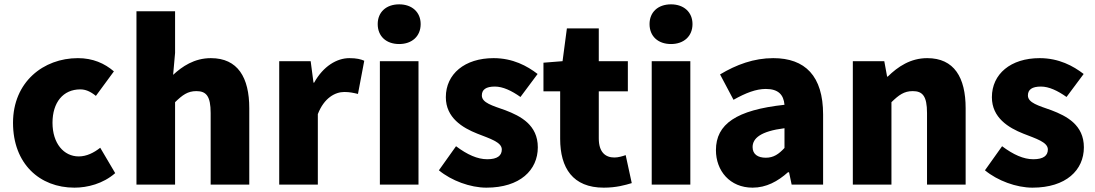

<svg xmlns="http://www.w3.org/2000/svg" viewBox="-20 -851 5047 885"><path d="M323 14C383 14 455 -4 511 -53L442 -170C413 -147 379 -130 343 -130C274 -130 222 -190 222 -285C222 -379 271 -439 350 -439C374 -439 396 -430 422 -409L505 -522C462 -559 408 -583 339 -583C180 -583 40 -473 40 -285C40 -96 163 14 323 14Z M609 0H787V-380C821 -413 845 -431 885 -431C930 -431 951 -409 951 -330V0H1129V-352C1129 -494 1076 -583 952 -583C875 -583 819 -544 778 -506L787 -607V-799H609Z M1267 0H1445V-325C1474 -400 1525 -427 1567 -427C1592 -427 1609 -423 1630 -418L1659 -571C1643 -578 1624 -583 1590 -583C1533 -583 1470 -546 1428 -470H1425L1412 -569H1267Z M1731 0H1909V-569H1731ZM1820 -648C1879 -648 1919 -684 1919 -740C1919 -795 1879 -831 1820 -831C1760 -831 1721 -795 1721 -740C1721 -684 1760 -648 1820 -648Z M2222 14C2377 14 2459 -67 2459 -172C2459 -275 2380 -316 2309 -343C2250 -364 2201 -377 2201 -411C2201 -438 2220 -452 2261 -452C2298 -452 2338 -433 2379 -404L2458 -510C2410 -547 2344 -583 2255 -583C2122 -583 2035 -510 2035 -403C2035 -308 2112 -262 2180 -235C2238 -212 2293 -196 2293 -162C2293 -134 2273 -117 2226 -117C2181 -117 2134 -138 2082 -177L2003 -66C2061 -18 2148 14 2222 14Z M2763 14C2821 14 2862 2 2892 -7L2864 -136C2850 -131 2830 -125 2812 -125C2770 -125 2740 -150 2740 -213V-430H2874V-569H2740V-720H2593L2573 -569L2485 -562V-430H2562V-211C2562 -77 2620 14 2763 14Z M2984 0H3162V-569H2984ZM3073 -648C3132 -648 3172 -684 3172 -740C3172 -795 3132 -831 3073 -831C3013 -831 2974 -795 2974 -740C2974 -684 3013 -648 3073 -648Z M3449 14C3512 14 3565 -15 3612 -57H3617L3629 0H3774V-323C3774 -501 3691 -583 3544 -583C3455 -583 3374 -553 3299 -508L3361 -391C3418 -423 3465 -441 3510 -441C3568 -441 3592 -414 3596 -368C3374 -344 3280 -279 3280 -159C3280 -64 3344 14 3449 14ZM3510 -124C3473 -124 3449 -140 3449 -173C3449 -213 3485 -246 3596 -260V-169C3570 -141 3546 -124 3510 -124Z M3911 0H4089V-380C4123 -413 4147 -431 4187 -431C4232 -431 4253 -409 4253 -330V0H4431V-352C4431 -494 4378 -583 4254 -583C4177 -583 4119 -544 4072 -498H4069L4056 -569H3911Z M4739 14C4894 14 4976 -67 4976 -172C4976 -275 4897 -316 4826 -343C4767 -364 4718 -377 4718 -411C4718 -438 4737 -452 4778 -452C4815 -452 4855 -433 4896 -404L4975 -510C4927 -547 4861 -583 4772 -583C4639 -583 4552 -510 4552 -403C4552 -308 4629 -262 4697 -235C4755 -212 4810 -196 4810 -162C4810 -134 4790 -117 4743 -117C4698 -117 4651 -138 4599 -177L4520 -66C4578 -18 4665 14 4739 14Z"/></svg>

Font: Noto Sans HK Black
Style: Regular
Weight: 900
Designer: Ryoko NISHIZUKA 西塚涼子 (kana, bopomofo & ideographs); Paul D. Hunt (Latin, Greek & Cyrillic); Sandoll Communications 산돌커뮤니
Foundry: Adobe
Version: Version 2.004;hotconv 1.0.118;makeotfexe 2.5.65603